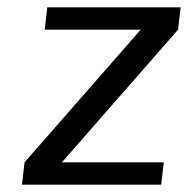

<svg xmlns="http://www.w3.org/2000/svg" viewBox="-20 -504 513 524"><path d="M420 0 427 -61H149L466 -423L473 -484H109L102 -423H364L47 -61L40 0Z"/></svg>

Font: Gamestation Text
Style: Italic
Weight: 400
Designer: Jonas Hecksher
Foundry: Jonas Hecksher, Playtypeª, e-types AS
Version: Version 1.003